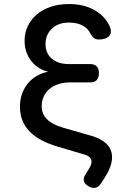

<svg xmlns="http://www.w3.org/2000/svg" viewBox="-20 -760 640 953"><path d="M429 -593Q417 -619 389.5 -633.5Q362 -648 321 -648Q270 -648 238 -618Q206 -588 206 -541Q206 -495 237.5 -468.5Q269 -442 321 -442H426Q449 -442 460 -430.5Q471 -419 471 -396Q471 -374 460 -362.5Q449 -351 426 -351H327Q296 -351 270 -342.5Q244 -334 225.5 -318.5Q207 -303 197 -281Q187 -259 187 -232Q187 -195 213 -168.5Q239 -142 294 -126L440 -84Q478 -72 501.5 -52.5Q525 -33 532.5 -7Q540 19 532.5 50.5Q525 82 502 118L483 148Q471 167 455.5 171.5Q440 176 420 165Q401 154 396.5 139Q392 124 405 105L425 72Q438 50 433 33Q428 16 402 8L264 -33Q170 -61 124.5 -110Q79 -159 79 -230Q79 -264 89 -293Q99 -322 117.5 -345Q136 -368 162 -383Q188 -398 219 -404Q193 -410 171.5 -424Q150 -438 134.5 -458Q119 -478 110.5 -503.5Q102 -529 102 -557Q102 -597 118 -630.5Q134 -664 163 -688.5Q192 -713 232.5 -726.5Q273 -740 321 -740Q395 -740 447 -711Q499 -682 523 -633Q530 -618 530.5 -605.5Q531 -593 524 -584Q517 -575 503.5 -569.5Q490 -564 470 -564Q457 -564 447.5 -570.5Q438 -577 429 -593Z"/></svg>

Font: Maple Mono NL Medium
Style: Regular
Weight: 500
Monospace: yes
Designer: subframe7536
Version: Version 7.000